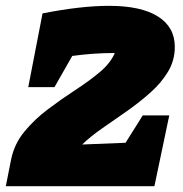

<svg xmlns="http://www.w3.org/2000/svg" viewBox="-31 -639 628 659"><path d="M-11 0 7 -91Q18 -145 52.5 -187Q87 -229 133.5 -264Q180 -299 227.5 -330Q275 -361 311.5 -391.5Q348 -422 363 -457H358Q290 -457 217 -447L156 -340H66L115 -593Q247 -619 343 -619Q453 -619 511 -582.5Q569 -546 569 -478Q569 -432 546 -393.5Q523 -355 485.5 -321.5Q448 -288 404.5 -257.5Q361 -227 320.5 -199Q280 -171 251 -143L400 -149L459 -243H550L499 0Z"/></svg>

Font: Piazzolla SC Black
Style: Italic
Weight: 900
Italic angle: -11.3°
Designer: Juan Pablo del Peral
Foundry: Huerta Tipografica
Version: Version 1.330